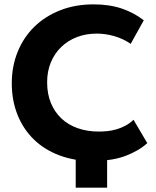

<svg xmlns="http://www.w3.org/2000/svg" viewBox="-20 -730 716 880"><path d="M471 130H327V2Q287 -5 252 -18Q183 -44 134.5 -91.5Q86 -139 60 -204.5Q34 -270 34 -348Q34 -426 61 -492.5Q88 -559 137 -607Q186 -655 255 -682.5Q324 -710 409 -710Q481 -710 537.5 -691Q594 -672 639 -637L579 -529Q544 -553 503.5 -564.5Q463 -576 423 -576Q374 -576 332.5 -560Q291 -544 260.5 -514.5Q230 -485 213 -444Q196 -403 196 -353Q196 -300 213 -258.5Q230 -217 261 -187.5Q292 -158 336 -142.5Q380 -127 433 -127Q451 -127 471.5 -129Q492 -131 513 -137Q534 -143 554 -153.5Q574 -164 592 -181L655 -74Q617 -39 554 -15Q516 -1 471 4Z"/></svg>

Font: Tilda Sans Extra Bold
Style: Regular
Weight: 800
Designer: ParaType Ltd
Foundry: ParaType Ltd
Version: Version 1.009